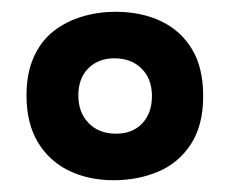

<svg xmlns="http://www.w3.org/2000/svg" viewBox="-20 -691 390 326"><path d="M173 -385Q130 -385 96.5 -401.5Q63 -418 44 -450Q25 -482 25 -529Q25 -567 37.5 -594.5Q50 -622 71.5 -638.5Q93 -655 120 -663Q147 -671 176 -671Q220 -671 253.5 -655Q287 -639 306 -607.5Q325 -576 325 -528Q325 -478 304 -446Q283 -414 248.5 -399.5Q214 -385 173 -385ZM177 -464Q205 -464 221.5 -481.5Q238 -499 238 -528Q238 -557 220.5 -574.5Q203 -592 174 -592Q147 -592 130 -575Q113 -558 113 -529Q113 -500 130.5 -482Q148 -464 177 -464Z"/></svg>

Font: Bricolage Grotesque 28pt SemiBold
Style: Regular
Weight: 600
Version: Version 1.001;gftools[0.9.33.dev8+g029e19f]